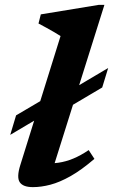

<svg xmlns="http://www.w3.org/2000/svg" viewBox="-20 -756 467 788"><path d="M46 -282.5 189.5 -367 231.5 -363 424 -477 399.5 -397 208.5 -284 167 -288.5 22 -202.5ZM228.5 -608Q219.5 -614 203.8 -623.2Q188 -632.5 170.2 -642.2Q152.5 -652 138 -659.5L147.5 -697L385 -736H408.5L189.5 -39.5L159 -86.5Q190 -84 220 -88.2Q250 -92.5 280.8 -105.2Q311.5 -118 344 -140L367.5 -104Q314.5 -58.5 269.8 -33.2Q225 -8 187 2Q149 12 115 12Q74.5 12 61 -8.2Q47.5 -28.5 63.5 -79Z"/></svg>

Font: Newsreader 9pt SemiBold
Style: Italic
Weight: 600
Italic angle: -17°
Designer: Hugues Gentile
Foundry: Production Type
Version: Version 1.003